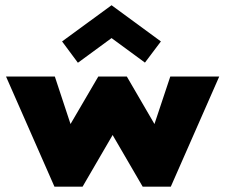

<svg xmlns="http://www.w3.org/2000/svg" viewBox="-20 -696 838 716"><path d="M617 0H512L400 -192.5L288 0H183L2.5 -410.5H184.5L243 -233.5L346.5 -410.5H453L556 -233.5L615 -410.5H797.5ZM270.5 -462 211.5 -541.5 396 -676.5 580 -541.5 520.5 -462.5 396 -554Z"/></svg>

Font: Lucymar Sans ExtraBold
Style: Regular
Weight: 800
Foundry: The League of Moveable Type (original font) / Main changes by Cristiano Sobral with portions from Mirco Monsees
Version: Version 2.001;August 30, 2020;FontCreator 13.0.0.2681 64-bit